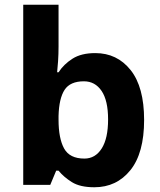

<svg xmlns="http://www.w3.org/2000/svg" viewBox="-20 -780 673 810"><path d="M227 -583Q227 -552 225 -522Q223 -492 221 -475H227Q249 -509 286 -532.5Q323 -556 382 -556Q474 -556 531 -484.5Q588 -413 588 -274Q588 -134 530 -62Q472 10 378 10Q318 10 283.5 -11.5Q249 -33 227 -60H217L192 0H78V-760H227ZM334 -437Q276 -437 252.5 -401Q229 -365 227 -291V-275Q227 -196 250.5 -153.5Q274 -111 336 -111Q382 -111 409 -153.5Q436 -196 436 -276Q436 -356 408.5 -396.5Q381 -437 334 -437Z"/></svg>

Font: Noto Sans Sora Sompeng
Style: Bold
Weight: 700
Designer: Monotype Design Team. David Williams.
Foundry: Monotype Imaging Inc.
Version: Version 2.101